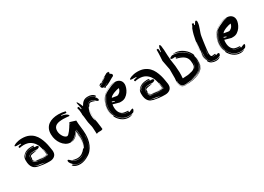

<svg xmlns="http://www.w3.org/2000/svg" viewBox="-11 -1912 4588 3341"><g transform="rotate(-30 2283.0 -241.5)"><path d="M401 -262Q374 -262 360.5 -263Q347 -264 336 -264Q306 -264 283 -261Q260 -258 244 -249Q228 -240 220 -223Q212 -206 212 -178Q212 -137 221.5 -117.5Q231 -98 248.5 -89.5Q266 -81 291 -79Q316 -77 347 -70Q365 -68 383 -67.5Q401 -67 419 -67H491Q441 -70 391.5 -70.5Q342 -71 302.5 -79Q263 -87 238.5 -107Q214 -127 214 -168Q214 -201 222.5 -218.5Q231 -236 245.5 -244.5Q260 -253 280 -254.5Q300 -256 323 -256Q351 -256 380 -253Q357 -246 333.5 -242.5Q310 -239 290 -235.5Q270 -232 255.5 -226.5Q241 -221 236 -211V-166L228 -162Q232 -137 235.5 -124.5Q239 -112 255 -105.5Q271 -99 306.5 -95Q342 -91 410 -82H482Q501 -82 504.5 -83.5Q508 -85 509 -85L500 -139Q498 -159 495 -175Q492 -191 487 -209Q486 -206 481 -206Q486 -189 489.5 -170Q493 -151 495.5 -134Q498 -117 499.5 -105Q501 -93 503 -91L497 -89Q495 -88 491 -88H485Q478 -88 469 -89.5Q460 -91 446 -91H413Q374 -91 341 -95Q310 -99 287 -105Q310 -100 343 -97Q378 -93 408 -93Q421 -93 435.5 -93.5Q450 -94 467 -94H500Q497 -97 493 -97H491Q487 -166 473 -229Q459 -292 428 -339.5Q397 -387 347 -415.5Q297 -444 222 -444Q201 -444 180 -441Q159 -438 137 -433Q139 -435 139 -437Q139 -442 135 -446.5Q131 -451 131 -456Q131 -462 143.5 -467.5Q156 -473 197 -478Q195 -480 194.5 -484Q194 -488 194 -490Q140 -490 110 -492.5Q80 -495 80 -507Q80 -512 92.5 -521Q105 -530 128 -538.5Q151 -547 183.5 -553.5Q216 -560 256 -560Q333 -560 388 -536.5Q443 -513 480.5 -474.5Q518 -436 541.5 -387Q565 -338 579.5 -288.5Q594 -239 601 -192.5Q608 -146 614 -112Q614 -106 614.5 -100Q615 -94 615 -86Q615 -57 604.5 -35.5Q594 -14 575.5 0.5Q557 15 532.5 22.5Q508 30 480 30Q458 30 423 29Q388 28 356 23Q335 18 310 15.5Q285 13 259 7Q233 1 208.5 -10Q184 -21 164.5 -43.5Q145 -66 133.5 -102Q122 -138 122 -193Q122 -245 146 -276.5Q170 -308 203.5 -325.5Q237 -343 272 -348.5Q307 -354 329 -354Q357 -354 366 -350Q375 -346 375 -342Q375 -339 374 -337Q349 -337 310 -335Q271 -333 234.5 -322Q198 -311 172 -288.5Q146 -266 146 -225Q155 -262 176.5 -283.5Q198 -305 226 -315.5Q254 -326 283.5 -328.5Q313 -331 337 -331H371Q367 -327 367 -323Q367 -319 371 -316H410Q426 -313 433 -305.5Q440 -298 440 -292Q440 -283 431 -276Q422 -269 401 -262ZM233 -20Q261 -9 290.5 -3Q320 3 349 5Q378 8 403 8Q383 6 363 1Q342 -4 326 -8Q309 -12 292.5 -13.5Q276 -15 258.5 -18Q241 -21 223 -27.5Q205 -34 187 -47Q206 -30 233 -20ZM243 -125Q242 -126 249 -119Q255 -113 265 -110Q260 -112 250 -115Q239 -119 239 -127ZM268 -110Q267 -110 265 -110Q266 -110 268 -110Z M1124 -352V-354L1098 -362L1115 -391L1232 -355Q1232 -322 1235.5 -287.5Q1239 -253 1243.5 -217Q1248 -181 1251.5 -143.5Q1255 -106 1255 -68Q1255 -17 1246 35Q1237 87 1216.5 134Q1196 181 1162.5 221Q1129 261 1079 287Q1052 305 1009.5 320.5Q967 336 926 338H914Q874 338 847 329.5Q820 321 804 310.5Q788 300 781.5 290.5Q775 281 775 279Q775 275 779 275Q810 298 846 308Q882 318 918 318Q979 318 1031 294Q1081 270 1121 234Q1081 269 1030 292Q978 315 919 315Q884 315 850.5 305Q817 295 788 272Q791 272 795 270.5Q799 269 799 265L791 258Q784 251 774.5 240Q765 229 757.5 214Q750 199 750 182Q750 165 763 165Q773 165 786 178Q799 191 817 206.5Q835 222 860.5 235Q886 248 921 248Q971 248 1011 228.5Q1051 209 1081 175Q1052 207 1013.5 225Q975 243 926 243Q896 243 869.5 233Q843 223 827 206Q844 211 869.5 217Q895 223 925 223Q979 223 1020.5 195.5Q1062 168 1092 126L1106 128Q1129 88 1138.5 42.5Q1148 -3 1148 -53Q1148 -87 1145 -122Q1142 -157 1137 -193L1132 -186Q1137 -151 1139.5 -117.5Q1142 -84 1142 -52Q1142 -12 1134 27.5Q1126 67 1109 100Q1126 65 1133 25.5Q1140 -14 1140 -59Q1135 -85 1135 -111Q1135 -137 1133 -163L1131 -183Q1124 -173 1110 -155Q1096 -137 1077 -119.5Q1058 -102 1034.5 -89Q1011 -76 985 -76L960 -73Q907 -73 865 -100Q823 -127 793 -168.5Q763 -210 747 -259.5Q731 -309 731 -355Q730 -360 730 -363V-372Q730 -433 752 -477.5Q774 -522 812.5 -550Q851 -578 903 -591.5Q955 -605 1015 -605Q1085 -605 1157 -586Q1151 -584 1151 -579Q1151 -575 1152.5 -571.5Q1154 -568 1154 -564V-562Q1151 -557 1140 -557Q1129 -557 1108 -560Q1087 -563 1049 -568V-556Q1083 -552 1107 -543.5Q1131 -535 1146 -525Q1161 -515 1167.5 -506Q1174 -497 1174 -491Q1174 -487 1169.5 -485.5Q1165 -484 1160 -484Q1149 -484 1120.5 -488Q1092 -492 1049 -492Q1008 -492 972 -487Q936 -482 909.5 -468Q883 -454 868 -429Q853 -404 853 -364Q853 -331 863.5 -301Q874 -271 889.5 -248Q905 -225 924 -211.5Q943 -198 961 -198Q973 -198 990.5 -215Q1008 -232 1027.5 -257Q1047 -282 1065 -310Q1083 -338 1096 -360ZM1088 -151Q1078 -141 1066 -129.5Q1054 -118 1039.5 -108.5Q1025 -99 1007 -91.5Q989 -84 968 -82L975 -79Q1005 -83 1030 -96.5Q1055 -110 1074.5 -128Q1094 -146 1109 -165Q1124 -184 1135 -198L1133 -210Q1124 -197 1111.5 -181Q1099 -165 1088 -151ZM1161 -54Q1161 -10 1152 32Q1143 72 1127 107Q1144 71 1154 28Q1165 -16 1165 -62Q1165 -85 1163.5 -109Q1162 -133 1160 -157L1155 -216L1150 -210Q1154 -171 1157.5 -132Q1161 -93 1161 -54ZM1235 -60Q1235 -113 1230.5 -163Q1226 -213 1220 -262Q1224 -216 1229 -170.5Q1234 -125 1234 -77Q1234 -44 1230.5 -7.5Q1227 29 1218 65Q1209 101 1193 135Q1178 167 1155 195Q1195 149 1212 91Q1230 31 1235 -28Z M1528 11Q1518 13 1506 13H1477Q1451 13 1440.5 19Q1430 25 1428 25L1424 7V-11L1419 -105Q1417 -132 1408 -163Q1399 -194 1394 -226Q1391 -247 1389 -266L1385 -305Q1383 -325 1380.5 -346Q1378 -367 1373 -391Q1373 -397 1373.5 -403Q1374 -409 1374 -415Q1374 -446 1369 -476Q1364 -506 1355 -535Q1362 -538 1368 -540.5Q1374 -543 1379 -543Q1384 -543 1390 -531.5Q1396 -520 1403 -484Q1405 -484 1409 -485.5Q1413 -487 1415 -487Q1414 -504 1410 -523.5Q1406 -543 1402 -561Q1398 -579 1394.5 -593.5Q1391 -608 1391 -617Q1391 -619 1391.5 -622Q1392 -625 1396 -625Q1401 -625 1409 -614Q1417 -603 1426 -586Q1435 -569 1443.5 -549.5Q1452 -530 1459 -513Q1486 -564 1520.5 -590.5Q1555 -617 1611 -617Q1652 -617 1678 -607.5Q1704 -598 1718.5 -586.5Q1733 -575 1738 -565L1744 -555Q1744 -549 1738 -547Q1712 -572 1679 -585Q1646 -598 1611 -598Q1577 -598 1560 -589Q1544 -581 1526 -569Q1545 -581 1561 -588Q1578 -595 1610 -595Q1645 -595 1677 -581.5Q1709 -568 1732 -547Q1727 -545 1723.5 -542.5Q1720 -540 1720 -535Q1725 -535 1731 -528.5Q1737 -522 1742 -513Q1747 -504 1750.5 -494.5Q1754 -485 1754 -479Q1754 -462 1741 -462Q1731 -462 1717 -469Q1714 -470 1704.5 -480Q1695 -490 1681 -500.5Q1667 -511 1649 -520Q1631 -529 1609 -529Q1591 -529 1577.5 -521.5Q1564 -514 1553 -501.5Q1542 -489 1533 -473L1520 -449Q1535 -476 1553 -498Q1573 -524 1603 -524Q1629 -524 1651 -512.5Q1673 -501 1687 -484Q1670 -491 1647 -498Q1624 -505 1603 -505Q1592 -505 1584 -500Q1576 -495 1570.5 -487.5Q1565 -480 1560.5 -471Q1556 -462 1551 -454L1538 -452Q1521 -423 1510.5 -384.5Q1500 -346 1500 -304Q1500 -279 1502.5 -259Q1505 -239 1510 -218L1522 -187L1520 -216Q1518 -250 1516 -276.5Q1514 -303 1514 -335Q1516 -364 1522 -390Q1527 -412 1537 -431Q1525 -407 1521 -376Q1516 -342 1516 -304Q1516 -274 1519 -247Q1522 -220 1526.5 -193Q1531 -166 1536 -137.5Q1541 -109 1544 -75L1547 -56L1553 1ZM1540 -436 1537 -431Z M2161 18Q2123 31 2103 32.5Q2083 34 2068 35Q2012 35 1967 14Q1922 -7 1890 -43Q1858 -79 1840.5 -127.5Q1823 -176 1823 -231Q1823 -263 1829 -297.5Q1835 -332 1847 -365.5Q1859 -399 1878 -428Q1896 -457 1921 -480Q1895 -459 1877 -430Q1858 -401 1845 -367.5Q1832 -334 1826 -298.5Q1820 -263 1820 -230Q1820 -188 1833.5 -140.5Q1847 -93 1877 -52.5Q1907 -12 1954.5 15Q2002 42 2070 42Q2102 42 2137 33Q2099 58 2052 58Q2014 58 1980.5 46.5Q1947 35 1918.5 14.5Q1890 -6 1867 -34Q1844 -62 1828 -94L1837 -102Q1820 -136 1812.5 -170Q1805 -204 1805 -239Q1805 -290 1819.5 -337Q1834 -384 1858 -426L1882 -459Q1888 -470 1899.5 -481Q1911 -492 1925 -502.5Q1939 -513 1954.5 -521.5Q1970 -530 1984 -537Q2020 -555 2056 -569.5Q2092 -584 2140 -591L2136 -594Q2044 -585 1980 -549.5Q1916 -514 1876 -463Q1836 -412 1818 -351.5Q1800 -291 1800 -233Q1800 -202 1805.5 -170.5Q1811 -139 1822 -108Q1797 -168 1797 -235Q1797 -301 1819 -366Q1841 -431 1888 -486Q1948 -541 2019 -570.5Q2090 -600 2156 -600Q2177 -600 2199 -593Q2221 -586 2239 -571.5Q2257 -557 2268.5 -534Q2280 -511 2280 -478Q2280 -451 2267 -412Q2254 -373 2228.5 -336.5Q2203 -300 2165 -274.5Q2127 -249 2077 -249H2044Q2007 -257 1976.5 -267.5Q1946 -278 1919 -284Q1915 -268 1914.5 -253.5Q1914 -239 1914 -225Q1914 -196 1920.5 -168.5Q1927 -141 1941 -118Q1955 -95 1976.5 -79.5Q1998 -64 2029 -60Q2048 -56 2062 -55.5Q2076 -55 2085.5 -54.5Q2095 -54 2099.5 -51.5Q2104 -49 2104 -42Q2094 -39 2083.5 -38Q2073 -37 2062 -37Q2027 -37 1999 -48.5Q1971 -60 1951 -75Q1974 -52 2006 -42.5Q2038 -33 2069 -33Q2086 -33 2104 -36Q2102 -30 2102 -29Q2102 -23 2107 -21Q2111 -22 2121 -26.5Q2131 -31 2141.5 -35.5Q2152 -40 2162 -43.5Q2172 -47 2176 -47Q2181 -47 2185 -45.5Q2189 -44 2189 -34Q2189 -24 2182 -10Q2175 4 2161 18ZM2023 -378 2045 -374Q2056 -372 2065 -372Q2075 -372 2088.5 -378.5Q2102 -385 2115.5 -397Q2129 -409 2139.5 -427Q2150 -445 2155 -468L2157 -474Q2143 -474 2115 -467Q2087 -460 2057 -448.5Q2027 -437 2001 -421.5Q1975 -406 1965 -388Q1980 -385 1994.5 -382.5Q2009 -380 2023 -378ZM1977 -304Q1979 -306 1979.5 -310Q1980 -314 1980 -316L1933 -333L1928 -319ZM1949 -77Q1942 -85 1935 -93Q1929 -100 1925 -107Q1934 -90 1949 -77ZM1956 -594Q1951 -594 1947 -597.5Q1943 -601 1940 -605Q1984 -639 2036 -655Q2010 -650 1985 -636.5Q1960 -623 1937 -609Q1935 -613 1932.5 -616.5Q1930 -620 1927 -622L1921 -617Q1905 -621 1896 -634.5Q1887 -648 1887 -660L1891 -662Q1917 -673 1949.5 -692Q1982 -711 2010 -728Q1980 -714 1950.5 -697Q1921 -680 1886 -668Q1886 -685 1897.5 -692Q1909 -699 1925 -707L1937 -701Q1948 -712 1961.5 -719Q1975 -726 1988.5 -732Q2002 -738 2014.5 -745Q2027 -752 2038 -764Q2036 -764 2036 -768Q2013 -753 1990 -741Q1968 -729 1944 -716Q1981 -738 2017 -761Q2054 -784 2102 -809Q2105 -808 2112 -808Q2125 -808 2136 -814Q2138 -807 2143 -799Q2148 -791 2148 -784Q2148 -777 2139 -776L2144 -766Q2157 -764 2169 -752Q2181 -740 2181 -729Q2181 -715 2171.5 -707Q2162 -699 2145 -693Q2131 -686 2112.5 -674.5Q2094 -663 2072.5 -651Q2051 -639 2027.5 -628Q2004 -617 1979 -612Q1973 -610 1967 -602Q1961 -594 1956 -594Z M2721 -262Q2694 -262 2680.5 -263Q2667 -264 2656 -264Q2626 -264 2603 -261Q2580 -258 2564 -249Q2548 -240 2540 -223Q2532 -206 2532 -178Q2532 -137 2541.5 -117.5Q2551 -98 2568.5 -89.5Q2586 -81 2611 -79Q2636 -77 2667 -70Q2685 -68 2703 -67.5Q2721 -67 2739 -67H2811Q2761 -70 2711.5 -70.5Q2662 -71 2622.5 -79Q2583 -87 2558.5 -107Q2534 -127 2534 -168Q2534 -201 2542.5 -218.5Q2551 -236 2565.5 -244.5Q2580 -253 2600 -254.5Q2620 -256 2643 -256Q2671 -256 2700 -253Q2677 -246 2653.5 -242.5Q2630 -239 2610 -235.5Q2590 -232 2575.5 -226.5Q2561 -221 2556 -211V-166L2548 -162Q2552 -137 2555.5 -124.5Q2559 -112 2575 -105.5Q2591 -99 2626.5 -95Q2662 -91 2730 -82H2802Q2821 -82 2824.5 -83.5Q2828 -85 2829 -85L2820 -139Q2818 -159 2815 -175Q2812 -191 2807 -209Q2806 -206 2801 -206Q2806 -189 2809.5 -170Q2813 -151 2815.5 -134Q2818 -117 2819.5 -105Q2821 -93 2823 -91L2817 -89Q2815 -88 2811 -88H2805Q2798 -88 2789 -89.5Q2780 -91 2766 -91H2733Q2694 -91 2661 -95Q2630 -99 2607 -105Q2630 -100 2663 -97Q2698 -93 2728 -93Q2741 -93 2755.5 -93.5Q2770 -94 2787 -94H2820Q2817 -97 2813 -97H2811Q2807 -166 2793 -229Q2779 -292 2748 -339.5Q2717 -387 2667 -415.5Q2617 -444 2542 -444Q2521 -444 2500 -441Q2479 -438 2457 -433Q2459 -435 2459 -437Q2459 -442 2455 -446.5Q2451 -451 2451 -456Q2451 -462 2463.5 -467.5Q2476 -473 2517 -478Q2515 -480 2514.5 -484Q2514 -488 2514 -490Q2460 -490 2430 -492.5Q2400 -495 2400 -507Q2400 -512 2412.5 -521Q2425 -530 2448 -538.5Q2471 -547 2503.5 -553.5Q2536 -560 2576 -560Q2653 -560 2708 -536.5Q2763 -513 2800.5 -474.5Q2838 -436 2861.5 -387Q2885 -338 2899.5 -288.5Q2914 -239 2921 -192.5Q2928 -146 2934 -112Q2934 -106 2934.5 -100Q2935 -94 2935 -86Q2935 -57 2924.5 -35.5Q2914 -14 2895.5 0.5Q2877 15 2852.5 22.5Q2828 30 2800 30Q2778 30 2743 29Q2708 28 2676 23Q2655 18 2630 15.5Q2605 13 2579 7Q2553 1 2528.5 -10Q2504 -21 2484.5 -43.5Q2465 -66 2453.5 -102Q2442 -138 2442 -193Q2442 -245 2466 -276.5Q2490 -308 2523.5 -325.5Q2557 -343 2592 -348.5Q2627 -354 2649 -354Q2677 -354 2686 -350Q2695 -346 2695 -342Q2695 -339 2694 -337Q2669 -337 2630 -335Q2591 -333 2554.5 -322Q2518 -311 2492 -288.5Q2466 -266 2466 -225Q2475 -262 2496.5 -283.5Q2518 -305 2546 -315.5Q2574 -326 2603.5 -328.5Q2633 -331 2657 -331H2691Q2687 -327 2687 -323Q2687 -319 2691 -316H2730Q2746 -313 2753 -305.5Q2760 -298 2760 -292Q2760 -283 2751 -276Q2742 -269 2721 -262ZM2553 -20Q2581 -9 2610.5 -3Q2640 3 2669 5Q2698 8 2723 8Q2703 6 2683 1Q2662 -4 2646 -8Q2629 -12 2612.5 -13.5Q2596 -15 2578.5 -18Q2561 -21 2543 -27.5Q2525 -34 2507 -47Q2526 -30 2553 -20ZM2563 -125Q2562 -126 2569 -119Q2575 -113 2585 -110Q2580 -112 2570 -115Q2559 -119 2559 -127ZM2588 -110Q2587 -110 2585 -110Q2586 -110 2588 -110Z M3239 -504H3256Q3314 -504 3371 -483.5Q3428 -463 3473 -426Q3518 -389 3545.5 -337.5Q3573 -286 3573 -225Q3573 -160 3555 -116.5Q3537 -73 3504 -45Q3471 -17 3425 -1.5Q3379 14 3323 24Q3358 21 3401.5 11Q3445 1 3483.5 -24.5Q3522 -50 3548 -95.5Q3574 -141 3574 -215Q3574 -306 3523 -379Q3472 -452 3371 -489Q3346 -500 3319.5 -506.5Q3293 -513 3266 -513Q3275 -518 3290 -518.5Q3305 -519 3314 -519Q3353 -519 3394.5 -503Q3436 -487 3473 -459Q3510 -431 3538.5 -393.5Q3567 -356 3581 -314Q3576 -312 3572 -306Q3580 -281 3584 -257Q3588 -233 3588 -208Q3588 -180 3583.5 -152Q3579 -124 3565.5 -97Q3552 -70 3527.5 -46Q3503 -22 3463 -3Q3423 16 3365 28.5Q3307 41 3227 45Q3222 48 3213 48.5Q3204 49 3195 49H3181Q3166 49 3150 43.5Q3134 38 3121 24.5Q3108 11 3100 -11.5Q3092 -34 3092 -68V-79Q3091 -75 3089 -75Q3086 -75 3086 -77V-72Q3086 -54 3088 -31.5Q3090 -9 3099.5 11Q3109 31 3129.5 44.5Q3150 58 3188 58Q3197 58 3206.5 57.5Q3216 57 3227 54Q3300 51 3366.5 38Q3433 25 3484 -4.5Q3535 -34 3565 -85Q3595 -136 3595 -216Q3595 -242 3591 -269Q3592 -258 3594 -248Q3596 -232 3596 -216Q3596 -194 3593.5 -166Q3591 -138 3580.5 -109Q3570 -80 3550 -52Q3530 -24 3494 -3Q3457 19 3417.5 31.5Q3378 44 3342.5 50.5Q3307 57 3278.5 58.5Q3250 60 3236 60H3224Q3215 60 3205.5 61.5Q3196 63 3185 63H3180Q3171 63 3157.5 61Q3144 59 3129.5 51Q3115 43 3103 25.5Q3091 8 3086 -24Q3084 -35 3083 -46Q3082 -57 3080 -66Q3080 -86 3083 -103.5Q3086 -121 3086 -132V-315L3050 -504Q3051 -524 3052.5 -548Q3054 -572 3055.5 -597.5Q3057 -623 3058 -648Q3059 -673 3059 -696Q3059 -704 3058.5 -711.5Q3058 -719 3058 -726Q3061 -723 3064 -723Q3068 -723 3072.5 -725.5Q3077 -728 3081 -728Q3084 -728 3087 -725Q3090 -722 3092.5 -714Q3095 -706 3096 -690.5Q3097 -675 3097 -651H3106Q3110 -706 3120.5 -737Q3131 -768 3142 -768Q3155 -768 3161 -736Q3167 -704 3169.5 -655.5Q3172 -607 3174 -549.5Q3176 -492 3182 -441Q3193 -382 3200 -315.5Q3207 -249 3209 -186Q3209 -139 3208 -119Q3207 -99 3205 -90V-63L3239 -66Q3271 -66 3305 -69.5Q3339 -73 3362 -81Q3404 -88 3427.5 -101.5Q3451 -115 3463 -131Q3475 -147 3478 -165Q3481 -183 3481 -199Q3481 -230 3476.5 -258.5Q3472 -287 3459 -311.5Q3446 -336 3421 -356.5Q3396 -377 3356 -393Q3312 -410 3292.5 -413Q3273 -416 3273 -425Q3273 -426 3275 -432Q3317 -430 3359 -412Q3398 -395 3430 -369Q3399 -395 3361 -412Q3320 -431 3278 -435Q3281 -439 3281 -445Q3281 -448 3278 -453H3261Q3254 -453 3246 -452Q3238 -451 3233 -450Q3209 -452 3199.5 -457Q3190 -462 3190 -469Q3190 -479 3206.5 -489Q3223 -499 3239 -504ZM3502 -218Q3502 -172 3491 -143Q3480 -114 3460 -98Q3486 -116 3494.5 -144Q3503 -172 3503 -215Q3503 -222 3502 -228Q3502 -233 3501 -239Q3501 -233 3501 -228Q3502 -223 3502 -218ZM3589 -281 3590 -277ZM3433 -366Q3431 -367 3430 -369Q3432 -368 3433 -366ZM3590 -276Q3590 -274 3590 -273Q3590 -274 3590 -276Z M3961 -85Q3955 -85 3949 -79Q3928 -71 3905.5 -65.5Q3883 -60 3859 -60Q3791 -60 3757 -99.5Q3723 -139 3723 -214Q3723 -250 3726 -286Q3729 -321 3730 -351Q3727 -320 3723 -289Q3718 -256 3718 -220Q3718 -202 3721.5 -174Q3725 -146 3739 -119.5Q3753 -93 3782 -73.5Q3811 -54 3862 -54Q3886 -54 3908.5 -59.5Q3931 -65 3952 -73Q3938 -56 3914.5 -46Q3891 -36 3859 -36Q3818 -36 3779.5 -53Q3741 -70 3721 -110L3727 -121Q3709 -153 3707 -178.5Q3705 -204 3703 -229L3720 -404Q3725 -449 3727 -494L3724 -496Q3716 -449 3711 -406Q3706 -364 3703 -323V-349Q3709 -395 3714 -439.5Q3719 -484 3727 -530Q3735 -576 3747.5 -626Q3760 -676 3781 -733Q3809 -771 3814 -808Q3817 -808 3820 -807Q3823 -806 3832 -806Q3838 -806 3842.5 -803.5Q3847 -801 3847 -793Q3847 -784 3841 -766Q3843 -766 3847 -764.5Q3851 -763 3853 -763Q3867 -787 3878.5 -804Q3890 -821 3901 -821Q3908 -821 3913.5 -812.5Q3919 -804 3919 -785Q3917 -749 3907.5 -717Q3898 -685 3887 -655Q3876 -625 3865.5 -594Q3855 -563 3850 -529Q3844 -490 3838 -449.5Q3832 -409 3827 -369Q3822 -329 3817.5 -292Q3813 -255 3811 -223Q3811 -194 3820 -163Q3825 -155 3829 -151.5Q3833 -148 3843 -148Q3855 -148 3869.5 -151Q3884 -154 3895 -154Q3902 -154 3905 -152Q3908 -150 3910 -145Q3896 -137 3880 -133Q3864 -129 3850 -129H3836Q3832 -129 3829 -129Q3840 -127 3857 -127Q3883 -127 3910 -139Q3910 -130 3916 -124Q3919 -125 3930 -131Q3941 -137 3949 -137Q3973 -137 3973 -117Q3973 -114 3971 -108Q3969 -102 3961 -85ZM3696 -219Q3696 -226 3696.5 -237Q3697 -248 3698 -259L3700 -282Q3701 -294 3702 -303Q3701 -288 3700.5 -265.5Q3700 -243 3700 -232V-192Q3700 -184 3700.5 -175Q3701 -166 3702 -158Q3698 -174 3697 -189.5Q3696 -205 3696 -219ZM3794 -223Q3794 -246 3797 -268Q3800 -290 3802 -313Q3797 -290 3794.5 -268Q3792 -246 3790 -223V-209Q3790 -202 3791 -194V-201Q3791 -206 3792 -212Q3793 -218 3794 -223ZM3702 -304Q3702 -306 3702 -307Q3703 -308 3703 -309Q3703 -305 3702 -304Z M4407 18Q4369 31 4349 32.5Q4329 34 4314 35Q4258 35 4213 14Q4168 -7 4136 -43Q4104 -79 4086.5 -127.5Q4069 -176 4069 -231Q4069 -263 4075 -297.5Q4081 -332 4093 -365.5Q4105 -399 4124 -428Q4142 -457 4167 -480Q4141 -459 4123 -430Q4104 -401 4091 -367.5Q4078 -334 4072 -298.5Q4066 -263 4066 -230Q4066 -188 4079.5 -140.5Q4093 -93 4123 -52.5Q4153 -12 4200.5 15Q4248 42 4316 42Q4348 42 4383 33Q4345 58 4298 58Q4260 58 4226.5 46.5Q4193 35 4164.5 14.5Q4136 -6 4113 -34Q4090 -62 4074 -94L4083 -102Q4066 -136 4058.5 -170Q4051 -204 4051 -239Q4051 -290 4065.5 -337Q4080 -384 4104 -426L4128 -459Q4134 -470 4145.5 -481Q4157 -492 4171 -502.5Q4185 -513 4200.5 -521.5Q4216 -530 4230 -537Q4266 -555 4302 -569.5Q4338 -584 4386 -591L4382 -594Q4290 -585 4226 -549.5Q4162 -514 4122 -463Q4082 -412 4064 -351.5Q4046 -291 4046 -233Q4046 -202 4051.5 -170.5Q4057 -139 4068 -108Q4043 -168 4043 -235Q4043 -301 4065 -366Q4087 -431 4134 -486Q4194 -541 4265 -570.5Q4336 -600 4402 -600Q4423 -600 4445 -593Q4467 -586 4485 -571.5Q4503 -557 4514.5 -534Q4526 -511 4526 -478Q4526 -451 4513 -412Q4500 -373 4474.5 -336.5Q4449 -300 4411 -274.5Q4373 -249 4323 -249H4290Q4253 -257 4222.5 -267.5Q4192 -278 4165 -284Q4161 -268 4160.5 -253.5Q4160 -239 4160 -225Q4160 -196 4166.5 -168.5Q4173 -141 4187 -118Q4201 -95 4222.5 -79.5Q4244 -64 4275 -60Q4294 -56 4308 -55.5Q4322 -55 4331.5 -54.5Q4341 -54 4345.5 -51.5Q4350 -49 4350 -42Q4340 -39 4329.5 -38Q4319 -37 4308 -37Q4273 -37 4245 -48.5Q4217 -60 4197 -75Q4220 -52 4252 -42.5Q4284 -33 4315 -33Q4332 -33 4350 -36Q4348 -30 4348 -29Q4348 -23 4353 -21Q4357 -22 4367 -26.5Q4377 -31 4387.5 -35.5Q4398 -40 4408 -43.5Q4418 -47 4422 -47Q4427 -47 4431 -45.5Q4435 -44 4435 -34Q4435 -24 4428 -10Q4421 4 4407 18ZM4269 -378 4291 -374Q4302 -372 4311 -372Q4321 -372 4334.5 -378.5Q4348 -385 4361.5 -397Q4375 -409 4385.5 -427Q4396 -445 4401 -468L4403 -474Q4389 -474 4361 -467Q4333 -460 4303 -448.5Q4273 -437 4247 -421.5Q4221 -406 4211 -388Q4226 -385 4240.5 -382.5Q4255 -380 4269 -378ZM4223 -304Q4225 -306 4225.5 -310Q4226 -314 4226 -316L4179 -333L4174 -319ZM4195 -77Q4188 -85 4181 -93Q4175 -100 4171 -107Q4180 -90 4195 -77Z"/></g></svg>

Font: Finger Paint
Style: Regular
Weight: 400
Designer: Ralph du Carrois
Foundry: Ralph du Carrois
Version: Version 1.001